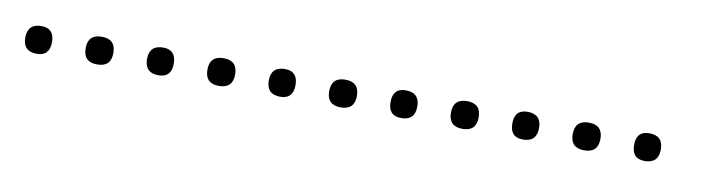

<svg xmlns="http://www.w3.org/2000/svg" viewBox="-20 -360 717 191"><g transform="rotate(10 338.0 -264.0)"><path d="M14 -250Q0 -250 0 -264Q0 -278 14 -278Q27 -278 27 -264Q27 -250 14 -250ZM75 -250Q61 -250 61 -264Q61 -278 75 -278Q89 -278 89 -264Q89 -250 75 -250ZM137 -250Q123 -250 123 -264Q123 -278 137 -278Q150 -278 150 -264Q150 -250 137 -250ZM198 -250Q184 -250 184 -264Q184 -278 198 -278Q212 -278 212 -264Q212 -250 198 -250ZM260 -250Q246 -250 246 -264Q246 -278 260 -278Q273 -278 273 -264Q273 -250 260 -250ZM321 -250Q307 -250 307 -264Q307 -278 321 -278Q335 -278 335 -264Q335 -250 321 -250ZM382 -250Q369 -250 369 -264Q369 -278 382 -278Q396 -278 396 -264Q396 -250 382 -250ZM444 -250Q430 -250 430 -264Q430 -278 444 -278Q458 -278 458 -264Q458 -250 444 -250ZM505 -250Q492 -250 492 -264Q492 -278 505 -278Q519 -278 519 -264Q519 -250 505 -250ZM567 -250Q553 -250 553 -264Q553 -278 567 -278Q581 -278 581 -264Q581 -250 567 -250ZM628 -250Q615 -250 615 -264Q615 -278 628 -278Q642 -278 642 -264Q642 -250 628 -250Z"/></g></svg>

Font: FRB American Cursive Just Xheight
Style: Italic
Weight: 400
Italic angle: -25°
Version: Version 2.0;Modular Font Editor K font №1